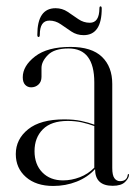

<svg xmlns="http://www.w3.org/2000/svg" viewBox="-20 -592 450 620"><path d="M31 -94.5Q31 -142.5 70.8 -174.5Q110.5 -206.5 187.5 -206.5Q219 -206.5 242.2 -201.5Q265.5 -196.5 284.5 -189.5V-326Q284.5 -435.5 201.5 -435.5Q155.5 -435.5 134.8 -414.5Q114 -393.5 114 -372.5V-344Q114 -328 104.2 -319Q94.5 -310 80.5 -310Q69 -310 61.2 -318.2Q53.5 -326.5 53.5 -342.5Q53.5 -379 93.2 -409.8Q133 -440.5 207.5 -440.5Q276 -440.5 309.2 -408.5Q342.5 -376.5 342.5 -321V-49.5Q342.5 -26 349.5 -16.5Q356.5 -7 367.5 -7Q390 -7 392.5 -27.5Q393 -30 395 -30Q396.5 -30 396.5 -27.5Q396.5 -17 384 -4.5Q371.5 8 344 8Q287 8 287 -46Q263 -19.5 227.5 -5.5Q192 8.5 152 8.5Q96.5 8.5 63.8 -20.2Q31 -49 31 -94.5ZM91.5 -104Q91.5 -61 116.8 -35.2Q142 -9.5 183.5 -9.5Q211 -9.5 237.8 -19.8Q264.5 -30 284.5 -50.5V-185Q265.5 -192 244.5 -196.8Q223.5 -201.5 198.5 -201.5Q145.5 -201.5 118.5 -174.5Q91.5 -147.5 91.5 -104ZM250 -478.5Q228 -478.5 210.5 -490.2Q193 -502 176 -513.8Q159 -525.5 139.5 -525.5Q108.5 -525.5 108.5 -479.5Q108.5 -472.5 104.5 -472.5Q100.5 -472.5 100.5 -479.5Q100.5 -565.5 159.5 -565.5Q181 -565.5 198.5 -553.8Q216 -542 233 -530.2Q250 -518.5 270 -518.5Q300.5 -518.5 301 -564.5Q301 -571.5 304.5 -571.5Q308.5 -571.5 308.5 -564.5Q308.5 -478.5 250 -478.5Z"/></svg>

Font: Fraunces 144pt S000 Light
Style: Regular
Weight: 300
Version: Version 1.000; ttfautohint (v1.8.3)